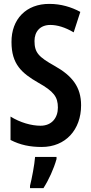

<svg xmlns="http://www.w3.org/2000/svg" viewBox="-20 -744 469 985"><path d="M396 -204C396 -297 351 -355 260 -406C178 -452 157 -474 157 -534C157 -582 186 -616 238 -616C274 -616 314 -604 358 -578L392 -683C346 -708 292 -724 234 -724C114 -725 38 -645 39 -528C39 -415 91 -369 176 -320C256 -275 277 -247 277 -192C277 -140 246 -99 188 -99C141 -99 84 -115 34 -146V-26C84 0 135 10 194 10C316 10 396 -78 396 -204ZM270 72V61H160C157 101 143 174 134 209V221H203C230 179 256 122 270 72Z"/></svg>

Font: Noto Sans Myanmar ExtraCondensed SemiBold
Style: Regular
Weight: 600
Width: 2
Designer: Monotype Design Team
Foundry: Monotype Imaging Inc.
Version: Version 2.107